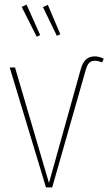

<svg xmlns="http://www.w3.org/2000/svg" viewBox="-20 -811 469 831"><path d="M206 0H179L22 -519H45L192 -19L329 -510Q337 -539 351.5 -553Q366 -567 390 -567Q409 -567 429 -557L422 -541Q404 -548 391 -548Q374 -548 365.5 -538.5Q357 -529 351 -508ZM95 -791 154 -659 139 -652 74 -781ZM187 -790 241 -663 226 -656 166 -780Z"/></svg>

Font: Fira Sans Extra Condensed Thin
Style: Regular
Weight: 250
Width: 1
Designer: Carrois Corporate & Edenspiekermann AG
Foundry: Carrois Corporate GbR & Edenspiekermann AG
Version: Version 4.203